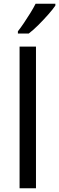

<svg xmlns="http://www.w3.org/2000/svg" viewBox="-20 -1010 317 1030"><path d="M173 0H85V-760H173ZM277 -980Q265 -962 240 -933.5Q215 -905 186.5 -876.5Q158 -848 134 -830H76V-842Q91 -861 108.5 -887Q126 -913 143 -940.5Q160 -968 171 -990H277Z"/></svg>

Font: Noto Sans Linear A
Style: Regular
Weight: 400
Designer: Monotype Design Team
Foundry: Monotype Imaging Inc.
Version: Version 2.002; ttfautohint (v1.8.4.7-5d5b)